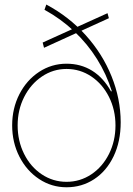

<svg xmlns="http://www.w3.org/2000/svg" viewBox="-20 -792 570 824"><path d="M168.9 -586.9 163.1 -609.4 441.4 -735.4 447.3 -713.9ZM32.2 -253.9Q32.2 -327.1 63.2 -387.7Q94.2 -448.2 147.7 -483.4Q201.2 -518.6 265.6 -518.6Q326.7 -518.6 375 -488.8Q423.3 -459 456.1 -400.4H460Q437 -473.6 396.2 -538.8Q355.5 -604 298.3 -657.7Q241.2 -711.4 170.9 -750L178.7 -772.5Q275.9 -720.7 347.9 -640.9Q419.9 -561 458.7 -464.6Q497.6 -368.2 498 -267.6Q498 -184.6 467.5 -121.1Q437 -57.6 384 -22.9Q331.1 11.7 265.6 11.7Q201.2 11.7 147.7 -23.7Q94.2 -59.1 63.2 -119.9Q32.2 -180.7 32.2 -253.9ZM475.6 -253.9Q475.6 -320.3 447.8 -376Q419.9 -431.6 371.8 -463.9Q323.7 -496.1 265.6 -496.1Q208 -496.1 159.9 -463.6Q111.8 -431.2 83.7 -375.7Q55.7 -320.3 55.7 -253.9Q55.7 -187 83.5 -131.3Q111.3 -75.7 159.4 -43.7Q207.5 -11.7 265.6 -11.7Q323.7 -11.7 371.8 -43.7Q419.9 -75.7 447.8 -131.3Q475.6 -187 475.6 -253.9Z"/></svg>

Font: Intratopia Thin
Style: Regular
Weight: 100
Designer: Rasmus Andersson
Foundry: rsms
Version: Version 3.000;Glyphs 3.2.3 (3260)